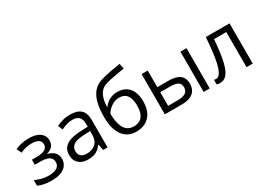

<svg xmlns="http://www.w3.org/2000/svg" viewBox="-22 -1484 3017 2212"><g transform="rotate(-30 1487.0 -378.0)"><path d="M223.1 -544.9Q283.2 -544.9 327.1 -528.6Q371.1 -512.2 395 -481Q418.9 -449.7 418.9 -404.8Q418.9 -356.4 392.6 -327.6Q366.2 -298.8 319.8 -286.1V-282.2Q352.5 -273.4 379.2 -257.1Q405.8 -240.7 421.6 -214.1Q437.5 -187.5 437.5 -147.9Q437.5 -103 413.1 -67.1Q388.7 -31.2 338.9 -10.7Q289.1 9.8 212.9 9.8Q175.3 9.8 141.6 5.6Q107.9 1.5 80.6 -6.3Q53.2 -14.2 32.7 -24.9V-98.6Q66.9 -82 112.8 -69.3Q158.7 -56.6 211.9 -56.6Q252.9 -56.6 285.6 -66.2Q318.4 -75.7 337.6 -96.9Q356.9 -118.2 356.9 -152.8Q356.9 -184.6 339.8 -205.3Q322.8 -226.1 288.8 -236.1Q254.9 -246.1 203.1 -246.1H131.3V-312.5H190.4Q259.3 -312.5 300.3 -332Q341.3 -351.6 341.3 -397.9Q341.3 -438 309.6 -457.8Q277.8 -477.5 218.8 -477.5Q174.8 -477.5 141.1 -468.5Q107.4 -459.5 68.4 -442.9L39.6 -507.8Q81.5 -526.4 127.4 -535.6Q173.3 -544.9 223.1 -544.9Z M769 -543.9Q864.7 -543.9 911.1 -501Q957.5 -458 957.5 -363.8V0H898.4L882.8 -79.1H878.9Q856.4 -49.8 832 -30Q807.6 -10.3 775.6 -0.2Q743.7 9.8 697.3 9.8Q648.4 9.8 610.6 -7.3Q572.8 -24.4 551 -59.1Q529.3 -93.8 529.3 -147Q529.3 -227.1 592.8 -270Q656.2 -313 786.1 -316.9L878.4 -320.8V-353.5Q878.4 -422.9 848.6 -450.7Q818.8 -478.5 764.6 -478.5Q722.7 -478.5 684.6 -466.3Q646.5 -454.1 612.3 -437.5L587.4 -499Q623.5 -517.6 670.4 -530.8Q717.3 -543.9 769 -543.9ZM877.4 -263.7 795.9 -260.3Q695.8 -256.3 654.8 -227.5Q613.8 -198.7 613.8 -146Q613.8 -100.1 641.6 -78.1Q669.4 -56.2 715.3 -56.2Q786.6 -56.2 832 -95.7Q877.4 -135.3 877.4 -214.4Z M1096.7 -321.3Q1096.7 -435.5 1118.7 -516.4Q1140.6 -597.2 1186.8 -646.2Q1232.9 -695.3 1305.7 -713.4Q1368.2 -730.5 1432.6 -742.9Q1497.1 -755.4 1558.1 -764.6L1572.3 -693.4Q1541.5 -689 1507.8 -683.3Q1474.1 -677.7 1440.4 -671.6Q1406.7 -665.5 1377 -658.9Q1347.2 -652.3 1324.2 -645.5Q1282.7 -634.3 1252.7 -606.4Q1222.7 -578.6 1205.3 -529.8Q1188 -481 1184.6 -406.7H1190.4Q1205.1 -428.2 1230.5 -449.2Q1255.9 -470.2 1291 -484.1Q1326.2 -498 1370.1 -498Q1439.5 -498 1485.8 -468Q1532.2 -438 1555.7 -383.8Q1579.1 -329.6 1579.1 -256.8Q1579.1 -169.4 1549.1 -109.9Q1519 -50.3 1464.8 -20.3Q1410.6 9.8 1337.4 9.8Q1280.8 9.8 1236.1 -12.2Q1191.4 -34.2 1160.4 -76.7Q1129.4 -119.1 1113 -180.7Q1096.7 -242.2 1096.7 -321.3ZM1343.8 -57.6Q1390.1 -57.6 1423.6 -77.1Q1457 -96.7 1475.3 -138.9Q1493.7 -181.2 1493.7 -249Q1493.7 -334 1461.2 -382.1Q1428.7 -430.2 1357.4 -430.2Q1313 -430.2 1276.9 -411.4Q1240.7 -392.6 1215.8 -366.7Q1190.9 -340.8 1179.7 -320.3Q1179.7 -270.5 1187 -223.6Q1194.3 -176.8 1212.4 -139.2Q1230.5 -101.6 1262.5 -79.6Q1294.4 -57.6 1343.8 -57.6Z M1719.2 0V-535.2H1800.8V-314.5H1947.3Q2015.6 -314.5 2059.8 -297.4Q2104 -280.3 2125.5 -246.6Q2147 -212.9 2147 -163.1Q2147 -113.3 2125.7 -76.7Q2104.5 -40 2059.3 -20Q2014.2 0 1941.9 0ZM1800.8 -65.9H1934.1Q1994.6 -65.9 2030.8 -87.4Q2066.9 -108.9 2066.9 -159.2Q2066.9 -208.5 2033.2 -227.8Q1999.5 -247.1 1936.5 -247.1H1800.8ZM2235.4 0V-535.2H2316.4V0Z M2888.7 0H2806.2V-467.3H2643.6Q2633.8 -340.8 2618.9 -250.7Q2604 -160.6 2581.8 -103.8Q2559.6 -46.9 2528.1 -20.3Q2496.6 6.3 2453.1 6.3Q2439.9 6.3 2428.2 4.9Q2416.5 3.4 2408.2 0V-61.5Q2414.6 -59.6 2421.6 -58.6Q2428.7 -57.6 2436.5 -57.6Q2458.5 -57.6 2476.8 -75.9Q2495.1 -94.2 2510 -131.3Q2524.9 -168.5 2536.6 -225.3Q2548.3 -282.2 2557.4 -359.6Q2566.4 -437 2573.2 -535.2H2888.7Z"/></g></svg>

Font: Wonky
Style: Regular
Weight: 400
Designer: Monotype Design Team
Foundry: Monotype Imaging Inc.
Version: Version 3.000